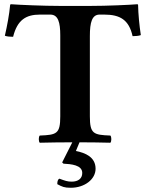

<svg xmlns="http://www.w3.org/2000/svg" viewBox="-20 -673 692 908"><path d="M280 101C316 103 369 107 369 145C369 172 349 186 319 186C299 186 288 182 261 172C252 176 251 188 251 198C274 210 283 215 315 215C380 215 432 175 432 125C432 70 384 50 339 41L356 0C412 0 458 1 502 2C508 -4 508 -26 502 -32C422 -35 405 -40 405 -123V-503C405 -567 415 -604 451 -604H473C548 -604 590 -579 607 -502C618 -502 637 -503 646 -507C639 -553 634 -605 633 -650C633 -651 631 -653 630 -653C596 -650 485 -645 406 -645H265C188 -645 70 -650 32 -653C30 -653 28 -651 28 -650C24 -605 14 -552 3 -504C13 -500 30 -499 42 -499C62 -579 103 -604 169 -604H218C255 -604 265 -567 265 -506V-123C265 -40 248 -35 168 -32C162 -26 162 -4 168 2C214 1 262 0 322 0L274 95Z"/></svg>

Font: Libertinus Serif
Style: Bold
Weight: 700
Designer: Philipp H. Poll, Khaled Hosny
Foundry: Caleb Maclennan
Version: Version 7.050;RELEASE